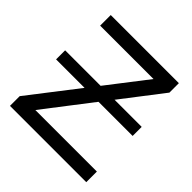

<svg xmlns="http://www.w3.org/2000/svg" viewBox="-182 -832 975 975"><g transform="rotate(45 305.5 -344.0)"><path d="M30.3 -397.5V-332.5H234.9L31.7 -69.8V0H579.6V-76.2H137.7L335 -332.5H580.1V-397.5H385.3L556.6 -620.1V-688H67.4V-611.8H450.7L285.2 -397.5Z"/></g></svg>

Font: Arimo
Style: Regular
Weight: 400
Designer: Steve Matteson
Foundry: Monotype Imaging Inc.
Version: Version 1.32